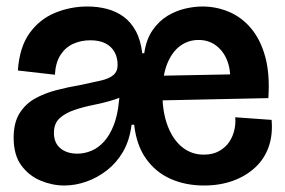

<svg xmlns="http://www.w3.org/2000/svg" viewBox="-20 -557 877 591"><path d="M178 14Q141 14 105 -1Q69 -16 45.5 -48Q22 -80 22 -133Q22 -179 40 -208Q58 -237 87.5 -253.5Q117 -270 153.5 -279.5Q190 -289 226 -295Q265 -303 290.5 -309Q316 -315 329 -326Q342 -337 342 -357Q342 -380 332.5 -397Q323 -414 304.5 -423.5Q286 -433 258 -433Q229 -433 205 -422Q181 -411 166 -387.5Q151 -364 149 -327L35 -340Q40 -412 71 -455Q102 -498 149.5 -517.5Q197 -537 249 -537Q281 -537 309.5 -529.5Q338 -522 360.5 -505.5Q383 -489 398 -461.5Q413 -434 418 -393H424Q430 -436 450 -464.5Q470 -493 496 -508.5Q522 -524 550 -530.5Q578 -537 603 -537Q646 -537 685 -520.5Q724 -504 753 -469.5Q782 -435 796.5 -382Q811 -329 806 -255L428 -247V-323L740 -329L687 -294Q692 -333 681.5 -364.5Q671 -396 647.5 -415Q624 -434 591 -434Q560 -434 535 -416Q510 -398 495 -361.5Q480 -325 480 -268Q480 -211 496.5 -168.5Q513 -126 541.5 -103.5Q570 -81 607 -81Q635 -81 654.5 -92Q674 -103 685.5 -120Q697 -137 701.5 -157.5Q706 -178 704 -196L816 -188Q820 -142 807 -105Q794 -68 765.5 -41.5Q737 -15 697 -0.5Q657 14 608 14Q551 14 505 -6.5Q459 -27 429.5 -68.5Q400 -110 393 -173H385Q379 -125 359 -90.5Q339 -56 309.5 -33Q280 -10 246 2Q212 14 178 14ZM218 -84Q240 -84 261.5 -93Q283 -102 300.5 -121.5Q318 -141 330 -171.5Q342 -202 346 -244L354 -313L387 -279Q365 -261 334 -251Q303 -241 270 -234.5Q237 -228 209 -218.5Q181 -209 163.5 -193Q146 -177 146 -148Q146 -117 166 -100.5Q186 -84 218 -84Z"/></svg>

Font: Bricolage Grotesque 96pt ExtraBold 96pt SemiBold
Style: Regular
Weight: 600
Version: Version 1.001;gftools[0.9.33.dev8+g029e19f]